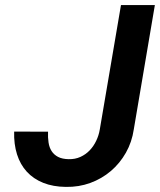

<svg xmlns="http://www.w3.org/2000/svg" viewBox="-20 -731 634 761"><path d="M459.5 -710.9H593.8L510.3 -218.3Q502.9 -168 479 -125.7Q455.1 -83.5 419.2 -53Q383.3 -22.5 337.9 -5.9Q292.5 10.7 241.2 9.8Q190.4 9.3 151.4 -6.3Q112.3 -22 86.2 -50.5Q60.1 -79.1 47.4 -119.4Q34.7 -159.7 36.1 -209.5L170.4 -209Q169.4 -186 172.4 -166.3Q175.3 -146.5 184.6 -132.1Q193.8 -117.7 210.2 -109.1Q226.6 -100.6 252.4 -100.1Q277.8 -99.6 298.8 -109.1Q319.8 -118.7 335.4 -135Q351.1 -151.4 361.3 -172.9Q371.6 -194.3 375.5 -217.8Z"/></svg>

Font: TypoPRO Roboto Mono
Style: Bold Italic
Weight: 700
Designer: Google
Version: Version 2.000986; 2015; ttfautohint (v1.3)